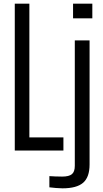

<svg xmlns="http://www.w3.org/2000/svg" viewBox="-20 -820 563 1046"><path d="M60.5 0V-800H140V-71.5H325.5V0ZM378 -720V-800H483V-720ZM320 206Q305 206 284.8 204.2Q264.5 202.5 249 200.5V139.5Q262.5 140.5 281 141.2Q299.5 142 318.5 142Q356 142 371.8 128.8Q387.5 115.5 387.5 83.5V-600H468V76Q468 145 433 175.5Q398 206 320 206Z"/></svg>

Font: Big Shoulders Text Thin
Style: Regular
Weight: 400
Version: Version 2.002